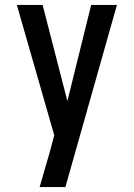

<svg xmlns="http://www.w3.org/2000/svg" viewBox="-20 -540 540 775"><path d="M140 215Q150 180 160 145.5Q170 111 180 77L199 6L48 -520H152L252 -132L348 -520H452L244 215Z"/></svg>

Font: Iosevka Custom Semibold
Style: Regular
Weight: 600
Designer: Belleve Invis
Foundry: Belleve Invis
Version: Version 27.0.2; ttfautohint (v1.8.4)